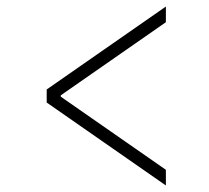

<svg xmlns="http://www.w3.org/2000/svg" viewBox="-20 -626 640 588"><path d="M488 -58 123 -312V-352L488 -606V-558L166 -334V-330L488 -106Z"/></svg>

Font: Source Code Pro ExtraLight Light
Style: Regular
Weight: 300
Monospace: yes
Version: Version 1.018;hotconv 1.0.116;makeotfexe 2.5.65601